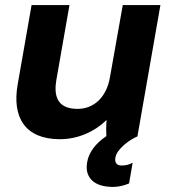

<svg xmlns="http://www.w3.org/2000/svg" viewBox="-20 -540 676 760"><path d="M217 11C287 11 352 -17 402 -65C400 -44 400 -19 401 -1C360 26 331 63 325 102C315 157 346 194 409 199C434 202 463 198 491 186L505 104C492 112 474 116 458 115C441 114 433 102 437 83C442 51 492 13 524 0L615 -520H466L415 -233C402 -157 353 -109 287 -109C200 -109 194 -169 203 -223L255 -520H105L50 -206C27 -76 79 11 217 11Z"/></svg>

Font: Fixel Display
Style: Bold Italic
Weight: 700
Italic angle: -10°
Designer: AlfaBravo + MacPaw
Foundry: Kyrylo Tkachov, Marchela Mozhyna, Serhii Makarenko, Maria Weinstein, Zakhar Kryvoshyya
Version: Version 1.210;Glyphs 3.2 (3217)